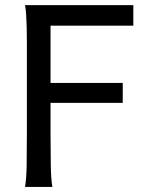

<svg xmlns="http://www.w3.org/2000/svg" viewBox="-20 -733 602 753"><path d="M461.4 -407.7V-329.6H178.2V-212.4Q178.2 -139.6 179.2 -84.2Q180.2 -28.8 185.5 0H78.1Q83.5 -29.3 84.5 -84.7Q85.4 -140.1 85.4 -212.4V-566.4Q85.4 -599.1 84.7 -626.7Q84 -654.3 82.5 -676.3Q81.1 -698.2 78.1 -712.9H502.9V-632.3H178.2V-407.7Z"/></svg>

Font: Andika Phon
Style: Regular
Weight: 400
Designer: Victor Gaultney, Annie Olsen, Julie Remington, Don Collingsworth, Eric Hays, Becca Hirsbrunner
Foundry: SIL International
Version: Version 5.000